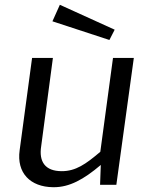

<svg xmlns="http://www.w3.org/2000/svg" viewBox="-20 -773 626 802"><path d="M202 9H205C270 9 329 -23 401 -84L398 -1H466L539 -531H452L399 -139C338 -87 296 -58 238 -58C168 -58 142 -98 152 -162L201 -531H114L62 -145C49 -51 106 8 202 9ZM199 -684 437 -606 459 -649 230 -753Z"/></svg>

Font: Cheyenne Sans
Style: Italic
Weight: 400
Italic angle: -8.13011°
Designer: The Public Sans project authors (U.S. Web Design System), Libre Franklin designed by Pablo Impallari and Rodrigo Fuenzal
Foundry: The Cheyenne Sans Project Authors
Version: Version 2.007